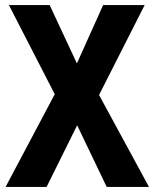

<svg xmlns="http://www.w3.org/2000/svg" viewBox="-20 -734 607 754"><path d="M565 0 369 -361 548 -714H385L282 -485L175 -714H15L195 -364L2 0H163L283 -242L399 0Z"/></svg>

Font: Noto Sans Oriya Cond Bold
Style: Bold
Weight: 700
Width: 3
Designer: Amélie Bonet and Sol Matas
Foundry: Google LLC
Version: Version 2.006